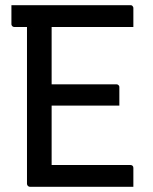

<svg xmlns="http://www.w3.org/2000/svg" viewBox="-20 -720 590 740"><path d="M24 -700H483Q487 -700 489 -698.5Q491 -697 492.5 -694.5Q494 -692 494 -689Q494 -669 494 -653Q494 -637 494 -616H35Q32 -616 29.5 -617.5Q27 -619 25.5 -621.5Q24 -624 24 -627Q24 -648 24 -664Q24 -680 24 -700ZM137 -395H429Q432 -395 434.5 -393.5Q437 -392 438.5 -390Q440 -388 440 -384Q440 -371 440 -359Q440 -347 440 -336.5Q440 -326 440 -313H137ZM95 0Q93 0 91 -1Q89 -2 87.5 -3.5Q86 -5 85 -7Q84 -9 84 -11Q84 -59 84 -119Q84 -179 84 -246.5Q84 -314 84 -384Q84 -454 84 -524.5Q84 -595 84 -659H186L179 -643Q179 -622 179 -600Q179 -578 179 -555Q179 -502 179 -443Q179 -384 179 -323Q179 -262 179 -201Q179 -140 179 -84H483Q488 -84 491 -81Q494 -78 494 -73Q494 -54 494 -36.5Q494 -19 494 0Z"/></svg>

Font: Recursive
Style: Regular
Weight: 400
Version: Version 1.085